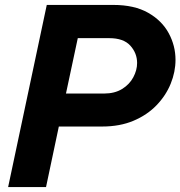

<svg xmlns="http://www.w3.org/2000/svg" viewBox="-20 -760 733 780"><path d="M13 0 170 -740H440Q526 -740 582 -708Q638 -676 665.5 -625Q693 -574 693 -517Q693 -468 673.5 -420Q654 -372 616 -332.5Q578 -293 522.5 -269.5Q467 -246 395 -246H219L167 0ZM424 -605H296L248 -380H403Q446 -380 476 -398.5Q506 -417 521.5 -446Q537 -475 537 -504Q537 -544 509.5 -574.5Q482 -605 424 -605Z"/></svg>

Font: Be Vietnam Pro
Style: Bold Italic
Weight: 700
Italic angle: -12°
Designer: Lam Bao, Tony Le, Vietanh Nguyen
Foundry: Yellow Type Foundry
Version: Version 1.002; ttfautohint (v1.8.3)